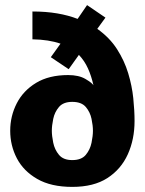

<svg xmlns="http://www.w3.org/2000/svg" viewBox="-20 -722 566 752"><path d="M507 -248Q507 -176 480.5 -117.5Q454 -59 400.5 -24.5Q347 10 263 10Q180 10 126 -21Q72 -52 46 -102Q20 -152 20 -210Q20 -267 45.5 -317Q71 -367 121.5 -397.5Q172 -428 247 -428Q289 -428 315 -412.5Q341 -397 346 -388Q338 -424 324.5 -454Q311 -484 289 -507L249 -451L179 -498L217 -551Q171 -567 107 -568V-677Q160 -677 204 -669.5Q248 -662 284 -648L321 -702L393 -653L361 -609Q409 -575 438 -530Q467 -485 482 -435.5Q497 -386 502 -337.5Q507 -289 507 -248ZM344 -210Q344 -230 338.5 -256.5Q333 -283 316 -303Q299 -323 263 -323Q228 -323 211 -303Q194 -283 188.5 -256.5Q183 -230 183 -210Q183 -190 188.5 -163Q194 -136 211 -115.5Q228 -95 263 -95Q299 -95 316 -115.5Q333 -136 338.5 -163Q344 -190 344 -210Z"/></svg>

Font: Epunda Sans ExtraBold
Style: Regular
Weight: 800
Designer: Simon Atzbach
Foundry: typofactur
Version: Version 2.204; ttfautohint (v1.8.4.7-5d5b)